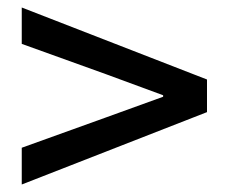

<svg xmlns="http://www.w3.org/2000/svg" viewBox="-20 -629 610 512"><path d="M38 -137V-235L263 -316L415 -371V-375L263 -431L38 -512V-609L532 -417V-330Z"/></svg>

Font: Source Han Sans Medium
Style: Regular
Weight: 500
Designer: Ryoko NISHIZUKA Ë•øÂ°öÊ∂ºÂ≠ê (kana, bopomofo & ideographs); Paul D. Hunt (Latin, Greek & Cyrillic); Sandoll Communicatio
Foundry: Adobe
Version: Version 2.004;hotconv 1.0.118;makeotfexe 2.5.65603